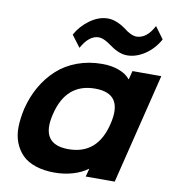

<svg xmlns="http://www.w3.org/2000/svg" viewBox="-96 -988 980 1082"><g transform="rotate(10 393.5 -446.5)"><path d="M551.8 -314Q597.2 -496.1 433.1 -496.1Q267.1 -496.1 223.1 -314Q178.2 -133.8 342.8 -133.8Q508.3 -133.8 551.8 -314ZM787.1 -629.9 631.8 1H465.8L478 -44.9H476.1Q441.4 -19 392.1 -4.6Q342.8 9.8 288.1 9.8Q227.1 9.8 179.9 -5.9Q132.8 -21.5 104 -50.3Q75.2 -79.1 59.3 -119.4Q43.5 -159.7 44.4 -208.5Q45.4 -257.3 58.1 -314Q75.7 -385.3 109.4 -444.1Q143.1 -502.9 191.4 -547.1Q239.7 -591.3 305.9 -615.7Q372.1 -640.1 449.2 -640.1Q501.5 -640.1 544.2 -624.3Q586.9 -608.4 607.9 -581.1H609.9L622.1 -629.9ZM709 -902.8 758.8 -835Q727.5 -778.3 677.5 -745.1Q627.4 -711.9 576.2 -711.9Q529.8 -711.9 478 -750Q451.2 -769 439.9 -773.9Q418.5 -784.2 402.8 -784.2Q347.7 -784.2 305.2 -707L254.9 -773.9Q282.7 -825.2 333 -861.6Q383.3 -897.9 436 -897.9Q481.4 -897.9 536.1 -859.9Q556.6 -843.3 574.2 -835Q594.7 -825.2 608.9 -825.2Q668.5 -825.2 709 -902.8Z"/></g></svg>

Font: Sinkin Sans 700 Bold Italic
Style: Bold Italic
Weight: 700
Italic angle: -112°
Designer: Keith Bates
Foundry: K-Type
Version: Sinkin Sans (version 1.0)  by Keith Bates   •   © 2014   www